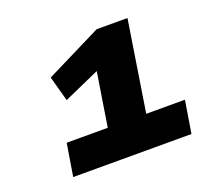

<svg xmlns="http://www.w3.org/2000/svg" viewBox="-88 -814 747 685"><g transform="rotate(-20 285.0 -471.5)"><path d="M81 -238 101 -361H257L291 -576L335 -585L153 -504L127 -599L340 -705H457L403 -361H550L530 -238Z"/></g></svg>

Font: Nunito Sans 7pt Expanded Black
Style: Italic
Weight: 900
Width: 7
Italic angle: -9°
Designer: Vernon Adams
Foundry: Vernon Adams
Version: Version 3.101;gftools[0.9.27]